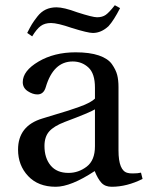

<svg xmlns="http://www.w3.org/2000/svg" viewBox="-20 -702 565 734"><path d="M150 -144Q150 -98 173.5 -69.5Q197 -41 242 -41Q280 -41 311.5 -65Q343 -89 343 -143V-284Q324 -272 228 -236Q186 -220 168 -199.5Q150 -179 150 -144ZM49 -130Q49 -221 142 -249Q157 -254 189.5 -263.5Q222 -273 240.5 -279Q259 -285 283 -293.5Q307 -302 321.5 -310Q336 -318 343 -325V-367Q343 -421 318 -444Q293 -467 258 -467Q184 -467 155 -369Q147 -341 123 -341Q105 -341 86 -353.5Q67 -366 67 -388Q67 -431 127 -466.5Q187 -502 269 -502Q323 -502 358 -490Q393 -478 408 -456.5Q423 -435 428 -415.5Q433 -396 433 -369V-127Q433 -49 468 -41Q474 -39 488 -39Q507 -39 519 -42L525 -18Q465 12 407 12Q382 12 368 -3Q354 -18 342 -48Q251 12 193 12Q126 12 87.5 -29Q49 -70 49 -130ZM84 -576Q95 -598 102 -609.5Q109 -621 123 -639Q137 -657 155 -665.5Q173 -674 196 -674Q224 -674 275 -655Q334 -636 351 -636Q371 -636 384 -645Q397 -654 419 -682L439 -671Q415 -624 395 -602Q367 -576 335 -576Q316 -576 255 -595Q200 -614 175 -614Q151 -614 135.5 -602.5Q120 -591 103 -563Z"/></svg>

Font: Heuristica
Style: Regular
Weight: 400
Version: Version 1.0.1 ; ttfautohint (v1.4.1)